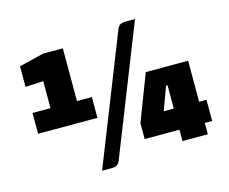

<svg xmlns="http://www.w3.org/2000/svg" viewBox="-99 -803 1169 981"><g transform="rotate(-15 485.5 -312.5)"><path d="M762 0V-60H578V-144L672 -389H896V-172H935V-60H896V0ZM762 -172V-295H754L709 -172ZM373 -227H59V-337H154V-480L59 -475V-584L190 -616H294V-337H373ZM689 -665 420 15Q415 25 411 29Q400 40 377 40H326L595 -640Q600 -650 604 -654Q615 -665 638 -665Z"/></g></svg>

Font: Myanmar Thuriya
Style: Regular
Weight: 400
Designer: Danh Hong
Foundry: Google Inc.
Version: Version 2.00 November 23, 2015